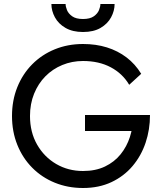

<svg xmlns="http://www.w3.org/2000/svg" viewBox="-20 -930 815 960"><path d="M405 -275H675L730 -355H405ZM730 -355 645 -345Q645 -293 629.5 -245Q614 -197 583 -158.5Q552 -120 505 -97.5Q458 -75 395 -75Q321 -75 261 -110Q201 -145 165.5 -207Q130 -269 130 -350Q130 -411 150.5 -461.5Q171 -512 207 -548.5Q243 -585 291.5 -605Q340 -625 395 -625Q475 -625 534 -593.5Q593 -562 626 -506L686 -561Q656 -610 612.5 -643Q569 -676 514.5 -693Q460 -710 395 -710Q319 -710 254 -683.5Q189 -657 141 -608.5Q93 -560 66.5 -494Q40 -428 40 -350Q40 -272 66.5 -206Q93 -140 141 -91.5Q189 -43 254 -16.5Q319 10 395 10Q475 10 537.5 -19.5Q600 -49 643 -100Q686 -151 708 -216.5Q730 -282 730 -355ZM237 -910Q237 -876 254.5 -843.5Q272 -811 307.5 -790.5Q343 -770 395 -770Q448 -770 483 -790.5Q518 -811 535.5 -843.5Q553 -876 553 -910H482Q482 -897 475 -879.5Q468 -862 449 -848.5Q430 -835 395 -835Q360 -835 341 -848.5Q322 -862 315 -879.5Q308 -897 308 -910Z"/></svg>

Font: Jost* Book
Style: Regular
Weight: 400
Version: Version 3.000